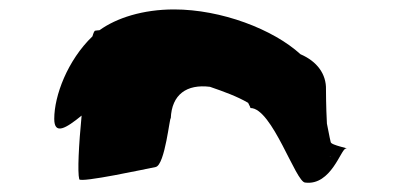

<svg xmlns="http://www.w3.org/2000/svg" viewBox="-20 -708 861 407"><path d="M95 -456C95 -421 120 -436 153 -463C147 -401 144 -343 148 -328C151 -320 290 -350 310 -354C330 -358 340 -464 342 -457C344 -508 376 -530 425 -524C454 -514 482 -504 506 -490C507 -487 510 -483 511 -479C557 -479 607 -321 627 -321C682 -314 703 -393 713 -393C724 -393 681 -400 681 -407C681 -407 678 -419 673 -446C671 -482 671 -518 671 -518C672 -551 652 -578 617 -593C559 -646 449 -688 349 -688C283 -688 227 -670 191 -644C187 -644 184 -643 182 -643C180 -643 178 -638 176 -631C123 -580 95 -505 95 -456ZM679 -377C680 -377 681 -376 680 -376C680 -376 679 -377 679 -377Z"/></svg>

Font: Ampere
Style: SuExt
Weight: 400
Version: Version 1